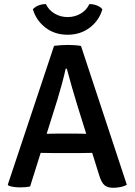

<svg xmlns="http://www.w3.org/2000/svg" viewBox="-20 -906 656 934"><path d="M243 -683Q257 -685 276.2 -686.2Q295.5 -687.5 309.5 -687.5Q323 -687.5 342.5 -686.2Q362 -685 374 -682.5L597 -7Q585 0 566.8 3.8Q548.5 7.5 530.5 7.5Q503.5 7.5 488.5 -5Q473.5 -17.5 462.5 -53.5L358 -387.5Q344.5 -431 330.2 -480.8Q316 -530.5 305 -572H299.5Q292 -537 280 -493.5Q268 -450 259 -420.5L126.5 1Q116 3.5 103.2 4.5Q90.5 5.5 77.5 5.5Q63 5.5 48 3.5Q33 1.5 22 -2.5L18 -8ZM233.5 -161.5Q228.5 -161.5 215 -161.8Q201.5 -162 187.8 -162.2Q174 -162.5 169 -162.5H114.5L150 -255H198Q203 -255 215.2 -255.2Q227.5 -255.5 239.5 -255.8Q251.5 -256 256 -256H352Q357 -256 369.2 -255.8Q381.5 -255.5 394 -255.2Q406.5 -255 411.5 -255H460.5L491 -162.5H436.5Q431.5 -162.5 417.5 -162.2Q403.5 -162 390 -161.8Q376.5 -161.5 371.5 -161.5ZM478 -861Q462.5 -806.5 417 -771.8Q371.5 -737 309 -737Q246 -737 201 -771.8Q156 -806.5 140 -861Q151 -873.5 168.5 -880Q186 -886.5 203.5 -886Q217 -856.5 245.8 -839.8Q274.5 -823 309 -823Q344 -823 372.5 -839.8Q401 -856.5 414.5 -886Q432.5 -886.5 450 -880Q467.5 -873.5 478 -861Z"/></svg>

Font: Signika Negative Medium
Style: Regular
Weight: 500
Designer: Anna Giedry
Foundry: Anna Giedry
Version: Version 2.001